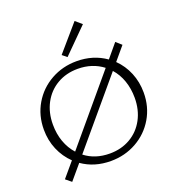

<svg xmlns="http://www.w3.org/2000/svg" viewBox="-165 -1040 1120 1218"><g transform="rotate(-20 395.0 -431.0)"><path d="M733 -332Q733 -236 687.5 -159Q642 -82 563.5 -38Q485 6 390 6Q279 6 196 -52L113 46L75 15L158 -83Q110 -129 83.5 -191.5Q57 -254 57 -326Q57 -422 102.5 -499Q148 -576 226.5 -620Q305 -664 400 -664Q512 -664 597 -604L673 -695L710 -662L635 -573Q682 -527 707.5 -465Q733 -403 733 -332ZM196 -128 560 -561Q488 -616 390 -616Q312 -616 251 -580.5Q190 -545 156 -481.5Q122 -418 122 -337Q122 -274 141 -221Q160 -168 196 -128ZM668 -320Q668 -382 649.5 -435Q631 -488 596 -527L232 -95Q301 -41 400 -41Q478 -41 539 -76.5Q600 -112 634 -175.5Q668 -239 668 -320ZM325 -733 476 -908 519 -871 356 -708Z"/></g></svg>

Font: Ysabeau Semilight
Style: Regular
Weight: 300
Designer: Christian Thalmann (Catharsis Fonts)
Version: Version 0.003